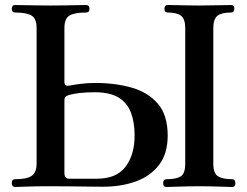

<svg xmlns="http://www.w3.org/2000/svg" viewBox="-20 -746 986 766"><path d="M40 0Q27 0 27 -16Q27 -31 40 -31Q87 -31 106.5 -44.5Q126 -58 126 -93V-635Q126 -671 106.5 -683.5Q87 -696 40 -696Q27 -696 27 -711Q27 -726 40 -726Q45 -726 70 -725.5Q95 -725 126.5 -724.5Q158 -724 181 -724Q205 -724 236 -724.5Q267 -725 292.5 -725.5Q318 -726 323 -726Q337 -726 337 -711Q337 -696 323 -696Q276 -696 256.5 -683.5Q237 -671 237 -635V-420Q237 -410 242 -406Q247 -402 260 -405Q274 -408 302 -411.5Q330 -415 360 -415Q441 -415 506.5 -396Q572 -377 610.5 -331.5Q649 -286 649 -205Q649 -133 614.5 -88Q580 -43 521.5 -22Q463 -1 390 -1Q375 -1 340 -1.5Q305 -2 261.5 -2.5Q218 -3 177 -3Q121 -3 86 -1.5Q51 0 40 0ZM645 0Q631 0 631 -15Q631 -31 645 -31Q682 -31 700.5 -42Q719 -53 719 -93V-634Q719 -670 702.5 -683Q686 -696 650 -696Q636 -696 636 -711Q636 -726 650 -726Q655 -726 679 -725.5Q703 -725 731 -724.5Q759 -724 774 -724Q786 -724 805.5 -724.5Q825 -725 845.5 -725Q866 -725 881.5 -725.5Q897 -726 901 -726Q915 -726 915 -712Q915 -696 901 -696Q864 -696 847.5 -683Q831 -670 831 -634V-93Q831 -54 850 -42.5Q869 -31 906 -31Q919 -31 919 -15Q919 0 906 0Q899 0 873.5 -1Q848 -2 819 -2.5Q790 -3 774 -3Q759 -3 730.5 -2.5Q702 -2 677 -1Q652 0 645 0ZM256 -33H367Q445 -33 481 -81Q517 -129 517 -205Q517 -258 502.5 -296.5Q488 -335 453.5 -356.5Q419 -378 358 -378Q321 -378 294 -374.5Q267 -371 252 -366Q242 -362 239.5 -357.5Q237 -353 237 -345V-56Q237 -33 256 -33Z"/></svg>

Font: Zen Old Mincho
Style: Bold
Weight: 700
Designer: Yoshimichi Ohira
Foundry: Positype
Version: Version 1.500